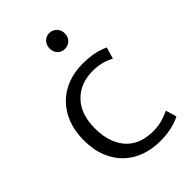

<svg xmlns="http://www.w3.org/2000/svg" viewBox="-207 -757 848 848"><g transform="rotate(-45 217.0 -333.5)"><path d="M389 -69 404 -18Q350 9 277 9Q228 9 185 -6Q142 -21 109.5 -51.5Q77 -82 58.5 -127.5Q40 -173 40 -234Q40 -290 57.5 -335Q75 -380 106.5 -411.5Q138 -443 181 -459.5Q224 -476 276 -476Q307 -476 336.5 -471.5Q366 -467 402 -451L386 -397Q360 -411 335.5 -416.5Q311 -422 285 -422Q207 -422 159.5 -373Q112 -324 112 -237Q112 -182 127 -145Q142 -108 166 -85.5Q190 -63 221 -53.5Q252 -44 284 -44Q316 -44 341 -51Q366 -58 389 -69ZM220 -627Q220 -647 233.5 -661.5Q247 -676 267 -676Q287 -676 301 -661.5Q315 -647 315 -627Q315 -604 301 -590.5Q287 -577 267 -577Q247 -577 233.5 -590.5Q220 -604 220 -627Z"/></g></svg>

Font: Mukta Light
Style: Regular
Weight: 300
Designer: Girish Dalvi and Yashodeep Gholap
Foundry: Ek Type
Version: Version 2.538;PS 1.002;hotconv 16.6.51;makeotf.lib2.5.65220;